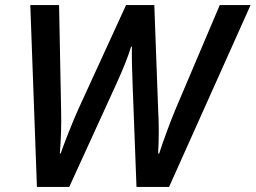

<svg xmlns="http://www.w3.org/2000/svg" viewBox="-20 -734 1004 754"><path d="M125 0H252L438 -407Q457 -449 470.5 -482.5Q484 -516 495 -551H498Q497 -489 501 -396L516 0H644L964 -714H843L668 -302Q652 -263 635 -217Q618 -171 605 -131H601Q606 -220 601 -305L586 -714H475L287 -304Q270 -266 251 -218Q232 -170 218 -131H215Q222 -218 220 -300L212 -714H99Z"/></svg>

Font: Noto Sans UI Medium
Style: Italic
Weight: 500
Italic angle: -12°
Designer: Monotype Design Team
Foundry: Monotype Imaging Inc.
Version: Version 1.901